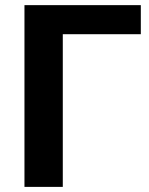

<svg xmlns="http://www.w3.org/2000/svg" viewBox="-20 -731 582 751"><path d="M75.7 0H225.6V-597.2H530.8V-710.9H75.7Z"/></svg>

Font: Roboto Flex
Style: Regular
Weight: 400
Designer: Berlow after Robertson
Foundry: Google
Version: Version 3.200;gftools[0.9.32]